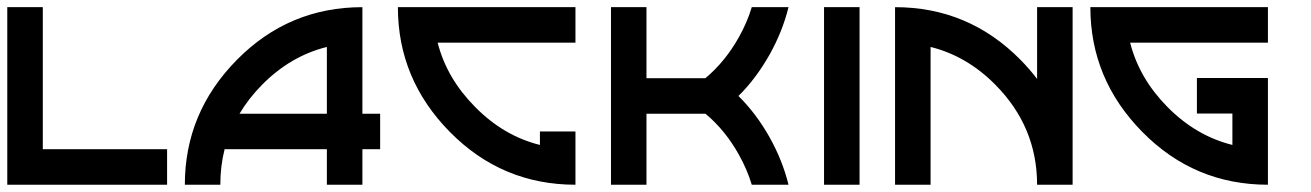

<svg xmlns="http://www.w3.org/2000/svg" viewBox="-20 -508 3604 528"><path d="M0 -488.3H97.7V-97.7H439.5V0H0Z M878.9 -378.9Q778.8 -354 700.7 -274.9Q663.6 -237.3 638.7 -195.3H878.9ZM597.7 -97.7Q585.9 -51.3 585.9 0H488.3Q488.3 -198.2 631.3 -343.3Q774.4 -488.3 976.6 -488.3V-195.3H1025.4V-97.7H976.6V0H878.9V-97.7Z M1464.8 -109.4V-146.5H1562.5V0Q1360.4 0 1217.3 -145Q1074.2 -290 1074.2 -488.3H1562.5V-390.6H1183.6Q1208.5 -292.5 1286.6 -213.9Q1364.7 -134.3 1464.8 -109.4Z M1757.8 -195.3V0H1660.2V-488.3H1757.8V-293H1919.9Q1974.1 -338.4 2011.7 -405.3Q2034.7 -446.3 2047.4 -488.3H2148.4Q2132.3 -422.4 2096.7 -358.4Q2058.6 -291 2010.7 -244.1Q2059.6 -195.8 2096.7 -129.9Q2132.3 -65.9 2148.4 0H2047.4Q2034.7 -42 2011.7 -83Q1974.1 -150.4 1919.9 -195.3Z M2343.8 0H2246.1V-488.3H2343.8Z M2539.1 -378.9V0H2441.4V-488.3Q2643.6 -488.3 2786.6 -343.3Q2811.5 -317.9 2832 -291V-488.3H2929.7V0H2832Q2832 -158.7 2717.8 -274.4Q2639.2 -354 2539.1 -378.9Z M3369.1 -109.4Q3269 -134.3 3190.4 -213.9Q3112.8 -292.5 3087.9 -390.6H3466.8V-488.3H2978.5Q2978.5 -290 3121.6 -145Q3264.6 0 3466.8 0V-293.5H3271.5V-195.8H3369.1Z"/></svg>

Font: Arounder
Style: Regular
Weight: 400
Designer: Maxim Raikov
Foundry: Maxim Raikov
Version: Version 1.00 March 23, 2021, initial release